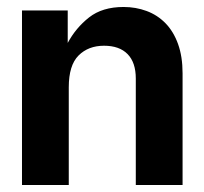

<svg xmlns="http://www.w3.org/2000/svg" viewBox="-20 -530 584 550"><path d="M43 -500H174V-407Q197 -450 235 -480Q273 -510 334 -510Q369 -510 400 -498.5Q431 -487 454 -463.5Q477 -440 490 -404Q503 -368 503 -320V0H369V-305Q369 -351 345.5 -375Q322 -399 278 -399Q233 -399 205 -371Q177 -343 177 -280V0H43Z"/></svg>

Font: CyStack Display
Style: Bold
Weight: 700
Designer: Weizhong Zhang
Foundry: 本地遙控
Version: Version 1.000;Glyphs 3.1.2 (3151)